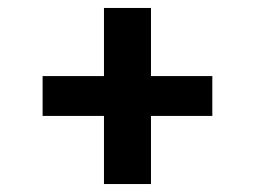

<svg xmlns="http://www.w3.org/2000/svg" viewBox="-20 -581 640 482"><path d="M241 -119V-290H87V-390H241V-561H359V-390H513V-290H359V-119Z"/></svg>

Font: Iosevka Plex Etoile
Style: Bold
Weight: 700
Designer: Belleve Invis
Foundry: Belleve Invis
Version: Version 25.1.1; ttfautohint (v1.8.4)